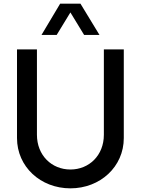

<svg xmlns="http://www.w3.org/2000/svg" viewBox="-20 -1020 769 1050"><path d="M309 -1000 207 -829H290L365 -952L440 -829H524L420 -1000ZM365 10C528 10 657 -108 657 -265V-750H548V-283C548 -170 467 -93 365 -93C263 -93 182 -170 182 -283V-750H73V-265C73 -108 202 10 365 10Z"/></svg>

Font: Oakes Medium
Style: Regular
Weight: 500
Designer: Samuel Oakes
Foundry: Samuel Oakes
Version: Version 1.003;PS 001.003;hotconv 1.0.88;makeotf.lib2.5.64775